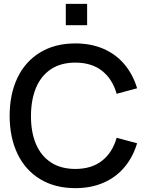

<svg xmlns="http://www.w3.org/2000/svg" viewBox="-20 -960 770 995"><path d="M321 -829.5V-940H431.5V-829.5ZM30 -360Q30 -471.5 70.2 -556.2Q110.5 -641 187.5 -688Q264.5 -735 370.5 -735Q452 -735 516.8 -706.8Q581.5 -678.5 625.2 -626.2Q669 -574 690.5 -502.5L584.5 -474Q562.5 -551 508.5 -593.2Q454.5 -635.5 370.5 -635.5Q295 -635.5 243.5 -601Q192 -566.5 166.2 -504Q140.5 -441.5 140.5 -357Q140.5 -274.5 166.5 -213.2Q192.5 -152 244.2 -118.2Q296 -84.5 370.5 -84.5Q454.5 -84.5 508.5 -126.8Q562.5 -169 584.5 -246L690.5 -217.5Q669 -146 625.2 -93.8Q581.5 -41.5 516.8 -13.2Q452 15 370.5 15Q264.5 15 187.5 -32Q110.5 -79 70.2 -163.8Q30 -248.5 30 -360Z"/></svg>

Font: Manrope KiralyPet SmBd KiralyPet
Style: Regular
Weight: 600
Designer: Mikhail Sharanda
Foundry: Mikhail Sharanda
Version: Version 4.502